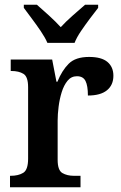

<svg xmlns="http://www.w3.org/2000/svg" viewBox="-20 -786 510 806"><path d="M22 0V-48H25Q57 -48 77.5 -60.5Q98 -73 98 -120V-420Q98 -464 78.5 -476Q59 -488 28 -488H25V-536H199L217 -443H221Q240 -490 268.5 -518.5Q297 -547 354 -547Q406 -547 431 -526Q456 -505 456 -468Q456 -429 429 -407Q402 -385 349 -385Q349 -426 339 -446Q329 -466 303 -466Q279 -466 263.5 -447Q248 -428 239 -399Q230 -370 226 -338Q222 -306 222 -280V-115Q222 -71 242 -59.5Q262 -48 290 -48H318V0ZM179 -606Q169 -629 151 -655.5Q133 -682 113.5 -708Q94 -734 80 -753V-766H135Q157 -747 185.5 -721Q214 -695 235 -672Q256 -695 285.5 -721Q315 -747 337 -766H392V-753Q377 -734 357.5 -708Q338 -682 320 -655.5Q302 -629 293 -606Z"/></svg>

Font: Noto Serif Bengali SemiCondensed SemiBold
Style: Regular
Weight: 600
Width: 4
Designer: Juan Bruce, Universal Thirst, Indian Type Foundry and the Monotype Design Team.
Foundry: Monotype Imaging Inc.
Version: Version 2.003; ttfautohint (v1.8.4.7-5d5b)